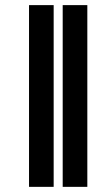

<svg xmlns="http://www.w3.org/2000/svg" viewBox="-20 -726 435 746"><path d="M188.5 -706.1V0H92.8V-706.1ZM319.3 -706.1V0H223.6V-706.1Z"/></svg>

Font: Inter Tight Black
Style: Regular
Weight: 900
Designer: Rasmus Andersson
Foundry: rsms
Version: Version 3.004; ttfautohint (v1.8.4.7-5d5b)